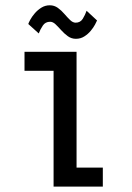

<svg xmlns="http://www.w3.org/2000/svg" viewBox="-20 -692 490 712"><path d="M263.9 -70.6H361.3V0H178.7V-429.4H70.9V-500H263.9ZM261.4 -548.1Q244.9 -548.1 231.6 -557.7Q218.4 -567.3 207.3 -579.7Q196.2 -592.1 186.2 -601.7Q176.2 -611.3 165.9 -611.3Q148.2 -611.3 138.8 -597.2Q129.4 -583.2 123.7 -568L84.9 -603Q86.1 -607.6 92.2 -618.8Q98.2 -629.9 108.7 -642.3Q119.1 -654.6 133.3 -663.5Q147.5 -672.4 164.7 -672.4Q181.2 -672.4 194.6 -662.8Q207.9 -653.1 219 -640.1Q230.1 -627.2 240.2 -617.5Q250.2 -607.9 260.5 -607.9Q277.8 -607.9 286.8 -622.1Q295.7 -636.4 301.1 -652.1L339.9 -616.1Q338.2 -611.8 332.3 -600.7Q326.4 -589.6 316.3 -577.5Q306.2 -565.4 292.5 -556.8Q278.9 -548.1 261.4 -548.1Z"/></svg>

Font: League Mono Thin Condensed
Style: Regular
Weight: 100
Width: 1
Designer: Tyler Finck
Foundry: The League of Moveable Type / Tyler Finck
Version: Version 2.300;RELEASE